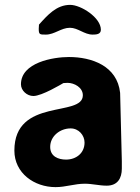

<svg xmlns="http://www.w3.org/2000/svg" viewBox="-20 -761 576 788"><path d="M39 -143C39 -50 121 7 208 7C250 7 286 -7 328 -7C359 -7 387 1 418 1C463 1 480 -30 480 -69V-100C479 -142 474 -338 473 -380C461 -491 356 -527 263 -527C199 -527 66 -505 66 -415C66 -389 91 -367 117 -367C152 -367 233 -416 240 -420C242 -420 254 -421 257 -421C285 -421 320 -402 320 -370C320 -278 39 -362 39 -143ZM186 -158C186 -202 226 -234 270 -234C303 -234 327 -206 327 -176C327 -132 292 -106 251 -106C219 -106 186 -119 186 -158ZM139 -643C139 -619 143 -619 168 -619C204 -619 231 -647 267 -647C300 -647 326 -619 360 -619C375 -619 394 -620 394 -639C394 -689 312 -741 268 -741C212 -741 176 -700 140 -660C140 -658 139 -646 139 -643Z"/></svg>

Font: Asimov Print
Style: Regular
Weight: 500
Designer: Google
Version: Version 2.000980: 2014